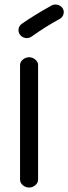

<svg xmlns="http://www.w3.org/2000/svg" viewBox="-20 -829 306 862"><path d="M111 13Q95 13 82.5 2.5Q70 -8 70 -23V-537Q70 -551 82.5 -561.5Q95 -572 111 -572Q126 -572 138.5 -561.5Q151 -551 151 -537V-23Q151 -8 138.5 2.5Q126 13 111 13ZM122 -665Q109 -656 94 -658.5Q79 -661 70 -673Q61 -685 63.5 -699.5Q66 -714 78 -722Q130 -759 211 -804Q223 -811 238 -807.5Q253 -804 261 -792Q269 -780 265 -765.5Q261 -751 248 -744Q190 -713 122 -665Z"/></svg>

Font: Hoogli Semibold
Style: Regular
Weight: 600
Designer: Anand Singh Naorem
Foundry: Brand New Type
Version: Version 1.00 b007